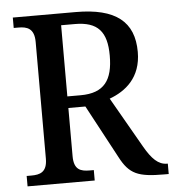

<svg xmlns="http://www.w3.org/2000/svg" viewBox="-52 -762 732 809"><g transform="rotate(-5 314.5 -357.0)"><path d="M32 0H316V-44H299C261 -44 232 -52 232 -110V-314H304L424 -90C463 -15 500 0 610 0H629V-44H626C589 -44 562 -71 531 -125L409 -338C477 -363 544 -415 544 -524C544 -652 467 -714 298 -714H32V-670H52C88 -670 119 -661 119 -603V-110C119 -52 88 -44 52 -44H32ZM288 -363H232V-664H290C387 -664 425 -620 425 -519C425 -416 389 -363 288 -363Z"/></g></svg>

Font: Noto Serif Armenian SemiCondensed Medium
Style: Regular
Weight: 500
Width: 4
Designer: Monotype Design Team
Foundry: Monotype Imaging Inc.
Version: Version 2.008